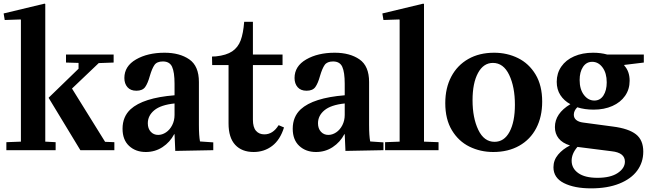

<svg xmlns="http://www.w3.org/2000/svg" viewBox="-26 -826 3561 1056"><path d="M219 -806 223 -804V-47L280 -44V0H9V-44L89 -47V-717L87 -719L0 -716L-6 -752ZM242 -289 406 -448V-480L337 -482V-526H599V-482L517 -479L370 -339L552 -46L603 -44V0H416L242 -287Z M692 -225Q761 -288 934 -302V-365Q934 -429 920.5 -458.5Q907 -488 870 -488Q837 -488 823.5 -468.5Q810 -449 798 -408Q787 -368 772.5 -347.5Q758 -327 724 -327Q692 -327 675 -346.5Q658 -366 658 -397Q658 -462 722 -499Q786 -536 879 -536Q962 -536 1015 -499.5Q1068 -463 1068 -375V-139Q1068 -80 1074 -48L1147 -43V0L938 4L934 -88H932Q909 -44 868 -17Q827 10 776 10Q720 10 684 -23.5Q648 -57 648 -118Q648 -184 692 -225ZM844 -84Q866 -84 887 -98Q908 -112 921 -137.5Q934 -163 934 -194V-257Q858 -249 822.5 -219.5Q787 -190 787 -148Q787 -119 803 -101.5Q819 -84 844 -84Z M1140 -515 1162 -516Q1219 -522 1251 -543.5Q1283 -565 1297.5 -603.5Q1312 -642 1317 -706H1365V-526H1528V-468H1365V-168Q1365 -126 1382 -106.5Q1399 -87 1428 -87Q1475 -87 1506 -137H1508L1536 -125Q1515 -57 1471 -23.5Q1427 10 1369 10Q1304 10 1267.5 -29.5Q1231 -69 1231 -147V-468H1141Z M1628 -225Q1697 -288 1870 -302V-365Q1870 -429 1856.5 -458.5Q1843 -488 1806 -488Q1773 -488 1759.5 -468.5Q1746 -449 1734 -408Q1723 -368 1708.5 -347.5Q1694 -327 1660 -327Q1628 -327 1611 -346.5Q1594 -366 1594 -397Q1594 -462 1658 -499Q1722 -536 1815 -536Q1898 -536 1951 -499.5Q2004 -463 2004 -375V-139Q2004 -80 2010 -48L2083 -43V0L1874 4L1870 -88H1868Q1845 -44 1804 -17Q1763 10 1712 10Q1656 10 1620 -23.5Q1584 -57 1584 -118Q1584 -184 1628 -225ZM1780 -84Q1802 -84 1823 -98Q1844 -112 1857 -137.5Q1870 -163 1870 -194V-257Q1794 -249 1758.5 -219.5Q1723 -190 1723 -148Q1723 -119 1739 -101.5Q1755 -84 1780 -84Z M2302 -806 2306 -804V-47L2386 -44V0H2092V-44L2172 -47V-717L2170 -719L2083 -716L2077 -752Z M2692 -536Q2763 -536 2823 -506.5Q2883 -477 2919.5 -416.5Q2956 -356 2956 -267Q2956 -184 2923.5 -121.5Q2891 -59 2830 -24.5Q2769 10 2687 10Q2616 10 2556 -19.5Q2496 -49 2459.5 -109.5Q2423 -170 2423 -259Q2423 -342 2456 -404.5Q2489 -467 2549.5 -501.5Q2610 -536 2692 -536ZM2694 -46Q2747 -46 2776.5 -101Q2806 -156 2806 -250Q2806 -348 2774.5 -414Q2743 -480 2685 -480Q2633 -480 2603 -424.5Q2573 -369 2573 -275Q2573 -178 2604.5 -112Q2636 -46 2694 -46Z M3243 -273Q3275 -273 3293 -301Q3311 -329 3311 -373Q3311 -424 3288 -455Q3265 -486 3231 -486Q3199 -486 3180.5 -458Q3162 -430 3162 -386Q3162 -335 3185.5 -304Q3209 -273 3243 -273ZM3109 -26Q3067 -39 3046.5 -65Q3026 -91 3026 -127Q3026 -202 3111 -253Q3076 -272 3056 -303Q3036 -334 3036 -376Q3036 -423 3061 -459.5Q3086 -496 3131.5 -516Q3177 -536 3236 -536Q3278 -536 3314 -526H3515V-482L3408 -469L3407 -466Q3437 -434 3437 -382Q3437 -335 3412 -299Q3387 -263 3342 -243Q3297 -223 3239 -223Q3189 -223 3149 -236Q3130 -217 3130 -195Q3130 -177 3143.5 -166Q3157 -155 3181 -152L3345 -130Q3431 -119 3471.5 -87.5Q3512 -56 3512 8Q3512 67 3478.5 112.5Q3445 158 3380 184Q3315 210 3225 210Q3133 210 3075.5 181Q3018 152 3018 94Q3018 55 3043.5 24.5Q3069 -6 3109 -26ZM3260 152Q3332 152 3371.5 125.5Q3411 99 3411 63Q3411 14 3339 6L3150 -18Q3118 19 3118 58Q3118 100 3154.5 126Q3191 152 3260 152Z"/></svg>

Font: Minipax
Style: Bold
Weight: 600
Designer: Raphaël Ronot, Igor Stepanchenko (Cyrillic)
Foundry: steppetype
Version: Version 1.002